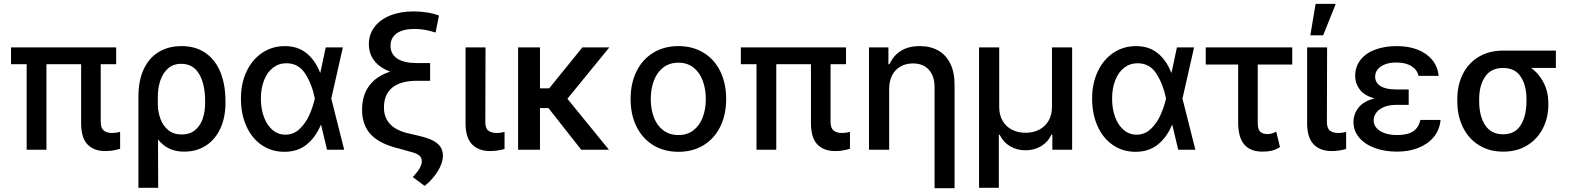

<svg xmlns="http://www.w3.org/2000/svg" viewBox="-20 -776 8135 995"><path d="M582 -443.4H502V-143.6Q502.4 -111.3 518.3 -99.1Q534.2 -86.9 560.5 -86.9Q583 -86.9 602.5 -92.8V-4.9Q583.5 0.5 565.7 3.7Q547.9 6.8 525.4 6.8Q466.3 6.8 433.3 -27.6Q400.4 -62 400.4 -137.7V-443.4H220.7V0H118.2V-443.4H37.1V-530.3H582Z M920.9 -537.1Q994.6 -537.1 1045.9 -501Q1097.2 -464.8 1122.8 -400.6Q1148.4 -336.4 1148.4 -252V-242.2Q1148.4 -168 1122.3 -110.8Q1096.2 -53.7 1047.9 -22Q999.5 9.8 934.6 9.8Q889.6 9.8 856.4 -6.3Q823.2 -22.5 798.8 -53.7L799.8 197.3H697.3V-274.4Q697.3 -359.9 725.6 -418.9Q753.9 -478 804.2 -507.6Q854.5 -537.1 920.9 -537.1ZM797.9 -230Q799.3 -193.4 811.8 -159.2Q824.2 -125 851.6 -102.1Q878.9 -79.1 921.9 -79.1Q963.4 -79.1 990.5 -101.3Q1017.6 -123.5 1030.3 -160.2Q1043 -196.8 1043 -242.2V-252Q1043 -338.9 1012.2 -392.1Q981.4 -445.3 918.9 -445.3Q877.4 -445.3 850.1 -420.7Q822.8 -396 810.1 -356.4Q797.4 -316.9 797.9 -271.5Z M1228.5 -265.6Q1228.5 -344.2 1258.1 -406.2Q1287.6 -468.3 1339.4 -502.7Q1391.1 -537.1 1456.1 -537.1Q1522.9 -537.1 1568.1 -500.7Q1613.3 -464.4 1638.7 -399.4H1640.1L1668 -530.3H1756.8L1696.8 -265.1L1763.7 0H1674.8L1644 -128.9H1642.6Q1615.7 -64.5 1569.1 -26.9Q1522.5 10.7 1454.1 10.7Q1387.7 10.7 1336.4 -24.2Q1285.2 -59.1 1256.8 -122.1Q1228.5 -185.1 1228.5 -265.6ZM1459 -78.1Q1502 -78.1 1533.2 -108.2Q1564.5 -138.2 1583 -179.9Q1601.6 -221.7 1611.3 -263.7L1611.8 -265.1L1611.3 -266.6Q1597.2 -337.9 1562.5 -393.1Q1527.8 -448.2 1463.9 -448.2Q1424.8 -448.2 1394.8 -425Q1364.7 -401.9 1348.4 -360.1Q1332 -318.4 1332 -264.6Q1332 -211.9 1347.9 -169.2Q1363.8 -126.5 1392.6 -102.3Q1421.4 -78.1 1459 -78.1Z M2127.9 -626Q2068.4 -626 2036.1 -603.3Q2003.9 -580.6 2003.9 -539.1Q2003.9 -495.1 2039.1 -472.2Q2074.2 -449.2 2139.6 -449.2H2209V-357.4H2141.6Q2057.6 -357.4 2013.7 -322.5Q1969.7 -287.6 1969.7 -218.8Q1969.7 -167.5 2000.5 -134Q2031.2 -100.6 2091.8 -85.9L2146.5 -73.2Q2215.3 -58.1 2245.4 -33.4Q2275.4 -8.8 2275.4 31.2Q2274.9 68.8 2249 111.1Q2223.1 153.3 2180.7 187.5L2119.1 141.6Q2145.5 113.3 2155.8 93.8Q2166 74.2 2166 59.6Q2166 40 2151.1 28.6Q2136.2 17.1 2100.6 8.8L2052.7 -4.9Q1951.2 -28.3 1903.8 -76.9Q1856.4 -125.5 1856.4 -207Q1856.4 -282.2 1893.6 -332Q1930.7 -381.8 2002 -404.8Q1948.7 -424.3 1920.2 -460.7Q1891.6 -497.1 1891.6 -546.9Q1891.6 -597.7 1920.7 -636.2Q1949.7 -674.8 2002.2 -695.8Q2054.7 -716.8 2124 -716.8Q2160.2 -716.8 2194.3 -711.2Q2228.5 -705.6 2254.9 -695.3L2237.3 -607.4Q2205.1 -617.7 2179.7 -621.8Q2154.3 -626 2127.9 -626Z M2496.1 -530.3 2495.1 -143.6Q2495.1 -111.3 2510.7 -99.1Q2526.4 -86.9 2553.7 -86.9Q2564.9 -86.9 2576.2 -88.6Q2587.4 -90.3 2594.7 -92.8V-3.9Q2556.2 6.8 2519.5 6.8Q2460.4 6.8 2426.5 -27.8Q2392.6 -62.5 2392.6 -137.7V-530.3Z M2778.3 -318.4H2826.2L2998 -530.3H3137.7L2920.4 -264.2L3135.7 0H2992.2L2822.3 -215.8H2778.3V0H2665V-530.3H2778.3Z M3248 -262.7Q3248 -344.7 3278.8 -406.7Q3309.6 -468.8 3365.7 -502.9Q3421.9 -537.1 3496.1 -537.1Q3569.8 -537.1 3626 -502.9Q3682.1 -468.8 3712.6 -406.5Q3743.2 -344.2 3743.2 -262.7Q3743.2 -181.2 3712.6 -119.4Q3682.1 -57.6 3626 -23.4Q3569.8 10.7 3496.1 10.7Q3421.9 10.7 3365.7 -23.4Q3309.6 -57.6 3278.8 -119.4Q3248 -181.2 3248 -262.7ZM3637.7 -262.7Q3637.7 -314.9 3621.8 -357.7Q3606 -400.4 3574 -425.8Q3542 -451.2 3496.1 -451.2Q3449.2 -451.2 3416.7 -425.8Q3384.3 -400.4 3368.4 -357.7Q3352.5 -314.9 3352.5 -262.7Q3352.5 -210.4 3368.4 -168.2Q3384.3 -126 3416.7 -101.1Q3449.2 -76.2 3496.1 -76.2Q3542.5 -76.2 3574.2 -101.1Q3606 -126 3621.8 -168.2Q3637.7 -210.4 3637.7 -262.7Z M4364.3 -443.4H4284.2V-143.6Q4284.7 -111.3 4300.5 -99.1Q4316.4 -86.9 4342.8 -86.9Q4365.2 -86.9 4384.8 -92.8V-4.9Q4365.7 0.5 4347.9 3.7Q4330.1 6.8 4307.6 6.8Q4248.5 6.8 4215.6 -27.6Q4182.6 -62 4182.6 -137.7V-443.4H4002.9V0H3900.4V-443.4H3819.3V-530.3H4364.3Z M4587.9 0H4483.4V-530.3H4584V-443.4H4589.8Q4609.4 -487.8 4648.9 -512.5Q4688.5 -537.1 4746.1 -537.1Q4801.3 -537.1 4841.8 -514.4Q4882.3 -491.7 4904.5 -446.8Q4926.8 -401.9 4926.8 -336.9V199.2H4823.2V-324.2Q4823.2 -381.8 4793.5 -414.6Q4763.7 -447.3 4710.9 -447.3Q4675.3 -447.3 4647.2 -431.6Q4619.1 -416 4603.5 -386Q4587.9 -356 4587.9 -314.5Z M5053.7 -530.3H5158.2V-220.7Q5158.2 -181.6 5175 -151.4Q5191.9 -121.1 5222.9 -104.5Q5253.9 -87.9 5294.9 -87.9Q5335.4 -87.9 5366.5 -104.5Q5397.5 -121.1 5414.6 -151.4Q5431.6 -181.6 5431.6 -220.7V-530.3H5536.1V0H5433.6V-78.1H5428.7Q5410.2 -39.1 5374.5 -18.1Q5338.9 2.9 5294.9 2.9Q5250.5 2.9 5215.1 -17.8Q5179.7 -38.6 5160.2 -78.1H5156.2V197.3H5053.7Z M5639.6 -265.6Q5639.6 -344.2 5669.2 -406.2Q5698.7 -468.3 5750.5 -502.7Q5802.2 -537.1 5867.2 -537.1Q5934.1 -537.1 5979.2 -500.7Q6024.4 -464.4 6049.8 -399.4H6051.3L6079.1 -530.3H6168L6107.9 -265.1L6174.8 0H6085.9L6055.2 -128.9H6053.7Q6026.9 -64.5 5980.2 -26.9Q5933.6 10.7 5865.2 10.7Q5798.8 10.7 5747.6 -24.2Q5696.3 -59.1 5668 -122.1Q5639.6 -185.1 5639.6 -265.6ZM5870.1 -78.1Q5913.1 -78.1 5944.3 -108.2Q5975.6 -138.2 5994.1 -179.9Q6012.7 -221.7 6022.5 -263.7L6022.9 -265.1L6022.5 -266.6Q6008.3 -337.9 5973.6 -393.1Q5939 -448.2 5875 -448.2Q5835.9 -448.2 5805.9 -425Q5775.9 -401.9 5759.5 -360.1Q5743.2 -318.4 5743.2 -264.6Q5743.2 -211.9 5759 -169.2Q5774.9 -126.5 5803.7 -102.3Q5832.5 -78.1 5870.1 -78.1Z M6676.8 -441.4H6498V-139.6Q6498 -103.5 6512 -92.3Q6525.9 -81.1 6548.8 -81.1Q6561 -81.1 6571.5 -84.5Q6582 -87.9 6593.8 -93.8L6613.3 -13.7Q6591.3 0 6570.6 4.9Q6549.8 9.8 6522.5 9.8Q6460 9.8 6428.2 -27.1Q6396.5 -64 6396.5 -142.6V-441.4H6228.5V-530.3H6676.8Z M6857.4 -530.3 6856.4 -143.6Q6856.4 -111.3 6872.1 -99.1Q6887.7 -86.9 6915 -86.9Q6926.3 -86.9 6937.5 -88.6Q6948.7 -90.3 6956.1 -92.8V-3.9Q6917.5 6.8 6880.9 6.8Q6821.8 6.8 6787.8 -27.8Q6753.9 -62.5 6753.9 -137.7V-530.3ZM6797.9 -755.9H6902.3L6836.9 -592.8H6770.5Z M7103 -266.1Q7049.8 -280.8 7026.4 -312.3Q7002.9 -343.8 7002.9 -381.8Q7002.9 -430.2 7030.3 -465.3Q7057.6 -500.5 7106.4 -518.8Q7155.3 -537.1 7218.8 -537.1Q7279.8 -537.1 7326.9 -518.6Q7374 -500 7402.3 -465.3Q7430.7 -430.7 7435.5 -382.8H7331.1Q7324.2 -415 7293.9 -433.6Q7263.7 -452.1 7215.8 -452.1Q7182.6 -452.1 7157.7 -442.6Q7132.8 -433.1 7119.6 -416.5Q7106.4 -399.9 7106.4 -378.9Q7106.4 -347.7 7133.8 -330.1Q7161.1 -312.5 7212.9 -312.5H7280.3V-232.4H7212.9Q7180.2 -232.4 7154.1 -222.2Q7127.9 -211.9 7113.3 -193.4Q7098.6 -174.8 7098.6 -151.4Q7098.6 -129.9 7113.5 -112.8Q7128.4 -95.7 7156 -85.9Q7183.6 -76.2 7219.7 -76.2Q7273.9 -76.2 7303 -95.2Q7332 -114.3 7340.8 -154.3H7445.3Q7440.9 -104 7410.9 -66.9Q7380.9 -29.8 7331.3 -10Q7281.7 9.8 7219.7 9.8Q7155.3 9.8 7104 -9.3Q7052.7 -28.3 7023.4 -63.2Q6994.1 -98.1 6994.1 -143.6Q6994.1 -184.6 7019.8 -217.8Q7045.4 -251 7103 -266.1Z M7769.5 -513.7H8043V-423.8H7915Q7956.5 -393.6 7980.2 -346.2Q8003.9 -298.8 8003.9 -242.2V-232.4Q8003.9 -167 7976.1 -111.6Q7948.2 -56.2 7895.3 -23.2Q7842.3 9.8 7770.5 9.8Q7697.3 9.8 7643.3 -24.2Q7589.4 -58.1 7560.8 -117.4Q7532.2 -176.8 7532.2 -251V-262.7Q7532.2 -334.5 7560.5 -391.6Q7588.9 -448.7 7642.6 -481.2Q7696.3 -513.7 7769.5 -513.7ZM7770.5 -80.1Q7831.5 -80.1 7861.1 -127.9Q7890.6 -175.8 7890.6 -251V-262.7Q7890.6 -333.5 7860.8 -378.7Q7831.1 -423.8 7769.5 -423.8Q7707 -423.8 7676.3 -378.4Q7645.5 -333 7645.5 -262.7V-251Q7645.5 -175.3 7676.3 -127.7Q7707 -80.1 7770.5 -80.1Z"/></svg>

Font: Pretendard GOV Medium
Style: Regular
Weight: 500
Designer: Base glyphs from Inter by Rasmus Andersson; Hangeul glyphs from Noto Sans CJK(Source Han Sans) by Jang Soo-young and Kan
Foundry: Kil Hyung-jin
Version: Version 1.309